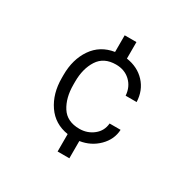

<svg xmlns="http://www.w3.org/2000/svg" viewBox="-167 -805 1086 1089"><g transform="rotate(30 375.5 -260.5)"><path d="M522 -165H594Q591 -101 542.5 -52.5Q494 -4 423 7V120H346V6Q256 -8 207 -79.5Q158 -151 158 -253V-273Q158 -375 207 -446.5Q256 -518 346 -532V-641H423V-533Q498 -522 544.5 -472Q591 -422 594 -347H522Q518 -403 481 -438Q444 -473 387 -473Q308 -473 271 -415.5Q234 -358 234 -273V-253Q234 -167 270.5 -110Q307 -53 388 -53Q440 -53 479 -84Q518 -115 522 -165Z"/></g></svg>

Font: Freesentation 4 Regular
Style: Regular
Weight: 400
Designer: glyphs from Roboto by Christian Robertson / Hangul glyphs from Noto Sans CJK(Source Han Sans) by Jang Soo-young and Kang
Foundry: PT&
Version: Version 2.001